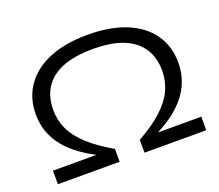

<svg xmlns="http://www.w3.org/2000/svg" viewBox="-119 -883 1202 1052"><g transform="rotate(-20 482.5 -357.0)"><path d="M50 0V-79H347V-58Q254 -100 191.5 -151.5Q129 -203 98 -265Q67 -327 67 -401Q67 -496 116.5 -566.5Q166 -637 258.5 -675.5Q351 -714 483 -714Q614 -714 707 -675.5Q800 -637 849 -566.5Q898 -496 898 -401Q898 -327 867 -265Q836 -203 774 -151.5Q712 -100 619 -58V-79H915V0H555V-75Q644 -125 697.5 -174.5Q751 -224 775.5 -277Q800 -330 800 -390Q800 -505 720.5 -568Q641 -631 483 -631Q325 -631 245 -569Q165 -507 165 -390Q165 -330 190 -277Q215 -224 269 -174.5Q323 -125 410 -75V0Z"/></g></svg>

Font: Nunito Sans 10pt Expanded
Style: Regular
Weight: 400
Width: 7
Designer: Vernon Adams
Foundry: Vernon Adams
Version: Version 3.101;gftools[0.9.27]